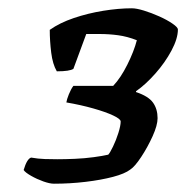

<svg xmlns="http://www.w3.org/2000/svg" viewBox="-20 -788 449 463"><path d="M110 -345Q100 -345 84.5 -350.5Q69 -356 55 -364Q41 -372 37 -378Q45 -405 55 -408Q72 -405 88 -404.5Q104 -404 118 -404Q137 -404 160.5 -405Q184 -406 206 -409Q228 -412 241 -415Q245 -419 252.5 -434.5Q260 -450 265.5 -467.5Q271 -485 271 -495Q271 -501 253 -509.5Q235 -518 205 -526.5Q175 -535 140 -541Q141 -548 146 -560.5Q151 -573 157 -581H253Q271 -600 287 -632Q303 -664 310 -691Q287 -700 265 -703Q243 -706 220 -706H188L157 -622Q148 -616 117 -616Q107 -633 103.5 -661Q100 -689 100 -716Q124 -733 158 -744.5Q192 -756 229 -762Q266 -768 298 -768Q309 -768 327 -762.5Q345 -757 364 -748.5Q383 -740 396 -731Q409 -722 409 -717Q409 -695 393.5 -666Q378 -637 354.5 -610.5Q331 -584 308 -568V-566Q338 -556 349 -540.5Q360 -525 360 -503Q360 -486 348 -459.5Q336 -433 320.5 -409.5Q305 -386 294 -379Q281 -369 252.5 -361.5Q224 -354 186.5 -349.5Q149 -345 110 -345Z"/></svg>

Font: Texturina
Style: Bold Italic
Weight: 700
Italic angle: -11°
Designer: Guillermo Torres Carreño
Foundry: Omnibus-Type
Version: Version 1.002; ttfautohint (v1.8.3)